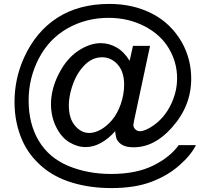

<svg xmlns="http://www.w3.org/2000/svg" viewBox="-20 -749 1055 979"><path d="M567 -80Q535 -43 496 -21Q457 1 417 1Q374 1 333 -24Q292 -49 266 -102Q240 -155 240 -218Q240 -295 280 -373Q320 -451 379 -490Q438 -529 494 -529Q536 -529 574.5 -507Q613 -485 641 -439L658 -515H745L675 -187Q660 -119 660 -112Q660 -99 670 -89.5Q680 -80 694 -80Q720 -80 762 -109Q818 -148 850.5 -214Q883 -280 883 -350Q883 -431 841 -502Q799 -573 716.5 -615.5Q634 -658 534 -658Q419 -658 324.5 -604.5Q230 -551 178 -451Q126 -351 126 -237Q126 -117 178 -30.5Q230 56 328.5 97Q427 138 547 138Q675 138 761.5 95Q848 52 891 -9H979Q954 42 893.5 95Q833 148 749.5 179Q666 210 548 210Q440 210 348.5 182.5Q257 155 192.5 99Q128 43 95 -30Q54 -122 54 -229Q54 -348 103 -456Q163 -588 272.5 -658.5Q382 -729 538 -729Q659 -729 755.5 -679.5Q852 -630 908 -532Q955 -447 955 -348Q955 -207 855 -97Q767 2 661 2Q627 2 606.5 -8.5Q586 -19 576 -38Q570 -50 567 -80ZM331 -212Q331 -145 362.5 -108Q394 -71 435 -71Q462 -71 492.5 -87.5Q523 -104 550.5 -136Q578 -168 595.5 -217.5Q613 -267 613 -317Q613 -383 580 -420Q547 -457 500 -457Q469 -457 441.5 -441Q414 -425 388 -389.5Q362 -354 346.5 -304Q331 -254 331 -212Z"/></svg>

Font: Ekushey Amar Desh
Style: Regular
Weight: 400
Designer: Al Mamun Sumon
Foundry: Al Mamun Sumon
Version: Version 1.0